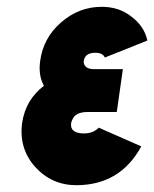

<svg xmlns="http://www.w3.org/2000/svg" viewBox="-20 -532 453 564"><path d="M341 -329H254Q239 -329 231 -337Q225 -344 226 -353Q228 -364 235 -370Q244 -377 260 -377Q282 -377 288 -363L413 -413Q408 -435 396 -452.5Q384 -470 365 -484Q329 -512 279 -512Q211 -512 158 -465Q107 -420 98 -353Q92 -311 109 -280Q96 -270 85.5 -258.5Q75 -247 67 -234Q50 -205 45 -171Q35 -96 83 -42Q132 12 204 12Q333 12 395 -102L270 -157Q254 -140 226 -140Q205 -140 195 -149Q187 -156 189 -171Q192 -182 199 -191Q212 -203 236 -203H323Z"/></svg>

Font: Unageo
Style: ExtraBold-Italic
Weight: 800
Designer: Richard Sepsi
Foundry: Richard Sepsi
Version: Version 2.000